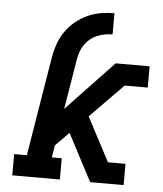

<svg xmlns="http://www.w3.org/2000/svg" viewBox="-53 -781 705 828"><g transform="rotate(5 300.0 -367.5)"><path d="M31 0V-92H86L157 -524Q162 -553 172 -581Q182 -609 199.5 -634.5Q217 -660 241.5 -680Q266 -700 293.5 -712.5Q321 -725 350.5 -730Q380 -735 409 -735V-643Q392 -643 375.5 -640Q359 -637 343 -630.5Q327 -624 313 -612.5Q299 -601 289 -586.5Q279 -572 273.5 -556Q268 -540 265 -524L229 -305L433 -520H580V-428H480L337 -282L437 -92H513V0H368L261 -204L203 -145L194 -92H237V0Z"/></g></svg>

Font: Iosevka Etoile SmBdObl
Style: Regular
Weight: 600
Italic angle: -9°
Designer: Belleve Invis
Foundry: Belleve Invis
Version: Version 15.5.2; ttfautohint (v1.8.4)